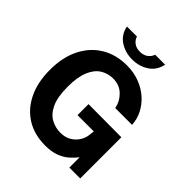

<svg xmlns="http://www.w3.org/2000/svg" viewBox="-243 -1073 1245 1245"><g transform="rotate(45 379.5 -450.5)"><path d="M373.5 10Q274 10 201 -35.2Q128 -80.5 88 -163.5Q48 -246.5 48 -359.5Q48 -474.5 89.8 -558.2Q131.5 -642 206.5 -687.5Q281.5 -733 381.5 -733Q446 -733 499.2 -712.2Q552.5 -691.5 591.5 -656.2Q630.5 -621 652.8 -576.2Q675 -531.5 677 -483.5H523Q513 -535 475.2 -572.2Q437.5 -609.5 378 -609.5Q329.5 -609.5 290.8 -584.8Q252 -560 229.5 -506Q207 -452 207 -363.5Q207 -268 232.5 -214.8Q258 -161.5 298.5 -140Q339 -118.5 384 -118.5Q427 -118.5 457.5 -136.5Q488 -154.5 505.2 -181.2Q522.5 -208 526.5 -234L532 -278H382.5V-379L685 -377.5V0H585.5V-94.5Q566.5 -70 539.5 -45.8Q512.5 -21.5 472.2 -5.8Q432 10 373.5 10ZM553 -911Q540 -848 490.5 -815.8Q441 -783.5 377.5 -783.5Q314.5 -783.5 265 -815.5Q215.5 -847.5 202.5 -911H294.5Q302 -886 323.5 -870.2Q345 -854.5 377.5 -854.5Q409.5 -854.5 431.5 -870.2Q453.5 -886 461.5 -911Z"/></g></svg>

Font: Public Sans
Style: Bold
Weight: 700
Designer: The Public Sans project authors (U.S. Web Design System). Libre Franklin designed by Pablo Impallari and Rodrigo Fuenzal
Version: Version 1.008; ttfautohint (v1.8.1) -l 8 -r 50 -G 200 -x 14 